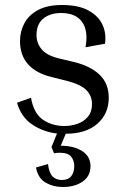

<svg xmlns="http://www.w3.org/2000/svg" viewBox="-20 -525 514 768"><path d="M342 140Q342 179 311 201Q280 223 231 223Q193 223 162.5 205.5Q132 188 124 145L172 131Q176 166 190 180.5Q204 195 227 195Q253 195 265 179.5Q277 164 277 140Q277 117 264.5 101.5Q252 86 219 86Q208 86 196 88L186 63L208 9Q154 3 109.5 -26.5Q65 -56 48 -114L104 -134Q115 -71 152 -46Q189 -21 237 -21Q265 -21 290.5 -30Q316 -39 332 -58.5Q348 -78 348 -109Q348 -141 326 -164Q304 -187 246 -202L185 -217Q60 -249 60 -361Q60 -398 77 -431Q94 -464 131.5 -484.5Q169 -505 228 -505Q294 -505 334 -483Q374 -461 390 -426Q406 -391 400 -350L322 -336Q334 -401 308.5 -437Q283 -473 225 -473Q180 -473 153 -450.5Q126 -428 126 -385Q126 -353 146 -328.5Q166 -304 213 -292L276 -277Q342 -261 378.5 -226Q415 -191 415 -134Q415 -70 369.5 -30Q324 10 243 10L223 58Q276 58 309 79.5Q342 101 342 140Z"/></svg>

Font: Inria Serif
Style: Regular
Weight: 400
Designer: Black Foundry Team
Foundry: Black Foundry
Version: Version 1.000; ttfautohint (v1.8.3)